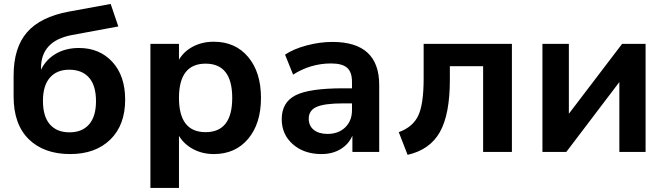

<svg xmlns="http://www.w3.org/2000/svg" viewBox="-20 -758 3317 958"><path d="M330.1 10.7Q199.2 10.7 123.5 -63.5Q47.9 -137.7 47.9 -276.4V-380.9Q47.9 -519.5 114.7 -596.7Q181.6 -673.8 324.2 -700.2L532.2 -738.3L570.3 -626L337.9 -583Q184.6 -553.7 184.6 -418V-410.2Q210 -461.9 259.3 -490.2Q308.6 -518.6 374 -518.6Q476.6 -518.6 540.5 -449.2Q604.5 -379.9 604.5 -260.7Q604.5 -133.8 530.3 -61.5Q456.1 10.7 330.1 10.7ZM194.3 -254.9Q194.3 -176.8 229 -137.2Q263.7 -97.7 327.1 -97.7Q389.6 -97.7 424.3 -137.2Q459 -176.8 459 -252.9Q459 -331.1 424.3 -370.6Q389.6 -410.2 325.2 -410.2Q263.7 -410.2 229 -370.6Q194.3 -331.1 194.3 -254.9Z M1046.9 -549.8Q1154.3 -549.8 1218.3 -473.6Q1282.2 -397.5 1282.2 -269.5Q1282.2 -141.6 1218.3 -65.4Q1154.3 10.7 1046.9 10.7Q990.2 10.7 944.3 -13.7Q898.4 -38.1 873 -80.1V179.7H730.5V-539.1H873V-460Q897.5 -502 943.4 -525.9Q989.3 -549.8 1046.9 -549.8ZM1005.9 -440.4Q873 -440.4 873 -269.5Q873 -98.6 1005.9 -98.6Q1138.7 -98.6 1138.7 -269.5Q1138.7 -440.4 1005.9 -440.4Z M1584 10.7Q1497.1 10.7 1441.4 -38.1Q1385.7 -86.9 1385.7 -163.1Q1385.7 -247.1 1454.1 -282.2Q1522.5 -317.4 1692.4 -317.4H1736.3V-349.6Q1736.3 -398.4 1711.9 -419.9Q1687.5 -441.4 1631.8 -441.4Q1530.3 -441.4 1442.4 -385.7L1402.3 -485.4Q1444.3 -513.7 1509.8 -531.2Q1575.2 -548.8 1638.7 -548.8Q1872.1 -548.8 1872.1 -334V0H1738.3V-81.1Q1719.7 -38.1 1679.2 -13.7Q1638.7 10.7 1584 10.7ZM1520.5 -166Q1520.5 -129.9 1545.9 -109.9Q1571.3 -89.8 1614.3 -89.8Q1668.9 -89.8 1702.6 -122.6Q1736.3 -155.3 1736.3 -209V-242.2H1693.4Q1598.6 -242.2 1559.6 -224.6Q1520.5 -207 1520.5 -166Z M1969.7 -98.6Q2040 -124 2066.9 -181.2Q2093.8 -238.3 2093.8 -365.2V-539.1H2534.2V0H2390.6V-427.7H2224.6V-359.4Q2224.6 -187.5 2174.8 -99.1Q2125 -10.7 2013.7 14.6Z M2686.5 0V-539.1H2818.4V-190.4L3084 -539.1H3201.2V0H3070.3V-348.6L2805.7 0Z"/></svg>

Font: Min Sans Bold
Style: Regular
Weight: 700
Designer: Jinseong-Kim, NotoSansCJK, Nunito
Foundry: Jinseong-Kim
Version: Version 1.400;Glyphs 3.1.2 (3151)